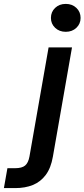

<svg xmlns="http://www.w3.org/2000/svg" viewBox="-132 -744 433 984"><path d="M-112 220 -94 118H-54Q-20 118 -3.5 104.5Q13 91 19 58L117 -501H237L139 59Q129 117 102.5 152.5Q76 188 36.5 204Q-3 220 -54 220ZM205 -581Q172 -581 150.5 -601.5Q129 -622 129 -652Q129 -683 150.5 -703.5Q172 -724 205 -724Q238 -724 259.5 -703.5Q281 -683 281 -652Q281 -622 259.5 -601.5Q238 -581 205 -581Z"/></svg>

Font: DM Sans 17pt SemiBold
Style: Italic
Weight: 600
Italic angle: -10°
Version: Version 4.004;gftools[0.9.30]